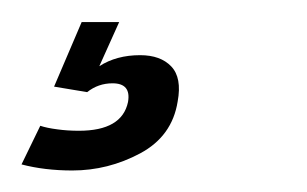

<svg xmlns="http://www.w3.org/2000/svg" viewBox="-56 -20 278 174"><path d="M9.5 134.5Q-15.5 134.5 -36.5 129L-19.5 94Q-13.5 96 -4.2 97.2Q5 98.5 15.5 98.5Q54.5 98.5 60 72.5Q63 55.5 46 55.5Q33 55.5 23 63.5L-7 58.5L18 0H52L34 40Q49.5 30 71 30Q89.5 30 99.2 40.2Q109 50.5 105 72Q100 103.5 71 119Q42 134.5 9.5 134.5Z"/></svg>

Font: Anybody Condensed Regular
Style: Italic
Weight: 400
Width: 3
Italic angle: -10°
Designer: Tyler Finck
Foundry: Etcetera Type Company
Version: Version 1.010; ttfautohint (v1.8.3) -l 8 -r 50 -G 200 -x 14 